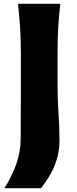

<svg xmlns="http://www.w3.org/2000/svg" viewBox="-20 -821 407 1015"><path d="M3.4 173.8Q41.5 114.3 65.4 48.1Q89.4 -18.1 89.4 -89.8L90.3 -362.3V-532.7Q90.3 -610.8 86.4 -672.6Q82.5 -734.4 75.2 -800.8H298.8Q291 -734.4 287.6 -672.6Q284.2 -610.8 284.2 -532.7V-374.5Q284.2 -297.4 289.3 -223.1Q294.4 -148.9 294.4 -79.6Q294.4 -21.5 278.8 26.1Q263.2 73.7 240.5 110.8Q217.8 147.9 197.3 173.8Z"/></svg>

Font: Pinar-DS1-FD Bold
Style: Regular
Weight: 700
Designer: Amin Abedi
Version: Version 2.000